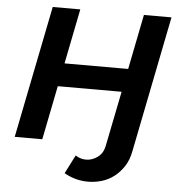

<svg xmlns="http://www.w3.org/2000/svg" viewBox="-59 -755 933 1013"><g transform="rotate(5 407.0 -249.0)"><path d="M368 70Q394 87 424 87Q456 87 484.5 66.5Q513 46 521 8L580 -286H242L185 0H39L179 -700H325L267 -409H604L662 -700H808L664 22Q655 69 633 102.5Q611 136 581.5 158.5Q552 181 516.5 191.5Q481 202 444 202Q377 202 318 168Z"/></g></svg>

Font: Argentum Sans Medium
Style: Italic
Weight: 500
Italic angle: -11°
Designer: Julieta Ulanovsky (font), Cristiano Sobral (main changes and remaster)
Foundry: Julieta Ulanovsky (font), Cristiano Sobral (main changes and remaster)
Version: Version 2.007;June 15, 2022;FontCreator 14.0.0.2814 64-bit; 